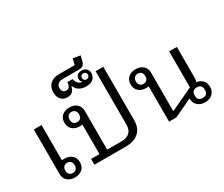

<svg xmlns="http://www.w3.org/2000/svg" viewBox="-147 -1318 2008 1724"><g transform="rotate(-30 857.5 -456.5)"><path d="M206 12Q158 12 129 -14Q100 -40 100 -85V-546H180V-180Q186 -181 192.5 -181.5Q199 -182 206 -182Q254 -182 283 -156Q312 -130 312 -85Q312 -40 283 -14Q254 12 206 12ZM209 -32Q232 -32 245 -46.5Q258 -61 258 -85Q258 -109 245 -123.5Q232 -138 209 -138Q186 -138 173 -123.5Q160 -109 160 -85Q160 -61 173 -46.5Q186 -32 209 -32Z M500 -60V-366Q493 -364 487 -364Q481 -364 474 -364Q426 -364 397 -390Q368 -416 368 -461Q368 -506 397 -532Q426 -558 474 -558Q522 -558 551 -532Q580 -506 580 -461V-60H731Q784 -60 813 -87.5Q842 -115 842 -166V-722H922V-166Q922 -87 874 -43.5Q826 0 739 0H413V-60ZM471 -408Q494 -408 507 -422.5Q520 -437 520 -461Q520 -485 507 -499.5Q494 -514 471 -514Q448 -514 435 -499.5Q422 -485 422 -461Q422 -437 435 -422.5Q448 -408 471 -408Z M506 -645Q468 -645 443 -671.5Q418 -698 418 -746Q418 -800 451 -831.5Q484 -863 542 -863H707L722 -925L797 -912L784 -860Q778 -835 764.5 -822Q751 -809 719 -809H553Q521 -809 503 -794.5Q485 -780 485 -751Q485 -728 497 -715.5Q509 -703 529 -703Q571 -703 573 -764H628Q639 -704 692 -698L693 -699Q674 -713 674 -738Q674 -762 690.5 -776Q707 -790 735 -790Q766 -790 783.5 -772Q801 -754 801 -728Q801 -691 776 -668Q751 -645 704 -645Q664 -645 634 -661.5Q604 -678 590 -713H586Q580 -683 561.5 -664Q543 -645 506 -645ZM736 -699Q750 -699 758.5 -707.5Q767 -716 767 -730Q767 -744 758.5 -752.5Q750 -761 736 -761Q722 -761 713.5 -752.5Q705 -744 705 -730Q705 -716 713.5 -707.5Q722 -699 736 -699Z M1556 12Q1508 12 1479 -15Q1450 -42 1450 -87V-88L1263 0H1187V-366Q1180 -364 1174 -364Q1168 -364 1161 -364Q1113 -364 1084 -390Q1055 -416 1055 -461Q1055 -506 1084 -532Q1113 -558 1161 -558Q1209 -558 1238 -532Q1267 -506 1267 -461V-64H1271L1503 -173V-546H1583V-235Q1583 -224 1582 -211Q1581 -198 1574 -185Q1614 -180 1638 -154Q1662 -128 1662 -87Q1662 -42 1633 -15Q1604 12 1556 12ZM1556 -32Q1581 -32 1594.5 -45Q1608 -58 1608 -79V-95Q1608 -116 1594.5 -129Q1581 -142 1556 -142Q1531 -142 1517.5 -129Q1504 -116 1504 -95V-79Q1504 -58 1517.5 -45Q1531 -32 1556 -32ZM1158 -408Q1181 -408 1194 -422.5Q1207 -437 1207 -461Q1207 -485 1194 -499.5Q1181 -514 1158 -514Q1135 -514 1122 -499.5Q1109 -485 1109 -461Q1109 -437 1122 -422.5Q1135 -408 1158 -408Z"/></g></svg>

Font: IBM Plex Sans Thai Looped
Style: Regular
Weight: 400
Designer: Mike Abbink, Paul van der Laan, Pieter van Rosmalen, Ben Mitchell, Mark Frömberg
Foundry: Bold Monday
Version: Version 1.1